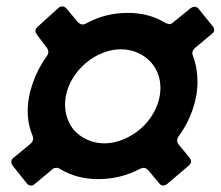

<svg xmlns="http://www.w3.org/2000/svg" viewBox="-20 -638 685 596"><path d="M88 -67Q83 -62 76 -62Q69 -62 63 -69L20 -123Q15 -130 15 -135Q15 -143 23 -149L75 -192Q83 -200 83 -208Q83 -211 81 -217Q66 -253 66 -293Q66 -336 82 -381Q98 -426 126 -465Q130 -470 130 -477Q130 -484 125 -490L95 -530Q90 -537 90 -542Q90 -549 97 -555L161 -613Q166 -618 173 -618Q181 -618 187 -611L221 -570Q229 -562 236 -562Q241 -562 247 -565Q306 -598 377 -598Q443 -598 493 -567Q503 -563 505 -563Q512 -563 518 -569L571 -612Q578 -617 584 -617Q591 -617 597 -610L639 -558Q645 -552 645 -545Q645 -539 638 -533L585 -489Q577 -481 577 -473Q577 -470 579 -464Q593 -428 593 -384Q593 -341 577.5 -296.5Q562 -252 534 -214Q530 -209 530 -202Q530 -195 535 -189L568 -149Q573 -142 573 -137Q573 -130 566 -124L499 -67Q492 -62 487 -62Q480 -62 474 -69L441 -109Q433 -117 426 -117Q421 -117 415 -114Q354 -82 285 -82Q219 -82 167 -113Q162 -117 155 -117Q147 -117 142 -112ZM415 -237Q445 -263 461.5 -297Q478 -331 478 -365Q478 -409 451 -442Q433 -463 408 -474Q383 -485 355 -485Q327 -485 298 -473.5Q269 -462 245 -441Q215 -415 198.5 -381.5Q182 -348 182 -313Q182 -270 208 -236Q225 -216 250.5 -204.5Q276 -193 304 -193Q332 -193 361 -204.5Q390 -216 415 -237Z"/></svg>

Font: Open Sauce Two ExtraBold Italic
Style: Regular
Weight: 800
Italic angle: -10°
Designer: Alfredo Marco Pradil
Foundry: Creative Sauce Fz LLC
Version: Version 1.477